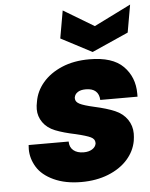

<svg xmlns="http://www.w3.org/2000/svg" viewBox="-56 -855 708 908"><g transform="rotate(-5 298.0 -401.0)"><path d="M573 -678 400 -601 253 -678 276 -809 421 -722 596 -809ZM294 7Q218 7 163 -18.5Q108 -44 83.5 -84.5Q59 -125 59 -169Q59 -179 60 -189H250Q250 -162 268 -147Q286 -132 317 -132Q341 -132 357 -142Q373 -152 376 -168Q376 -171 376 -173Q376 -190 356.5 -199.5Q337 -209 286 -221Q228 -233 190.5 -248Q153 -263 133 -291.5Q113 -320 113 -354Q113 -371 117 -389Q125 -439 159.5 -479.5Q194 -520 250.5 -544Q307 -568 381 -568Q491 -568 542 -516.5Q593 -465 593 -387Q593 -380 593 -372H416Q415 -399 399 -413.5Q383 -428 352 -428Q328 -428 314 -419Q300 -410 297 -394Q297 -392 297 -389Q297 -373 316.5 -363Q336 -353 385 -342Q444 -329 481.5 -313Q519 -297 539.5 -267Q560 -237 560 -200Q560 -184 557 -165Q548 -116 513 -77Q478 -38 421.5 -15.5Q365 7 294 7Z"/></g></svg>

Font: Fz Poppins ExtBd
Style: Italic
Weight: 800
Italic angle: -10°
Designer: Ninad Kale (Devanagari), Jonny Pinhorn (Latin)
Foundry: Indian Type Foundry
Version: Vit hóa bi Vntype.Com & FontZin.Com